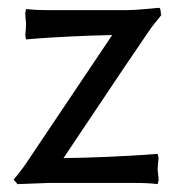

<svg xmlns="http://www.w3.org/2000/svg" viewBox="-20 -463 456 493"><path d="M307.1 -437Q323.2 -437 355.2 -439.9Q387.2 -442.9 388.2 -442.9Q393.1 -442.9 393.1 -424.8L395 -426.8Q396 -426.3 390.4 -419.4Q384.8 -412.6 376 -401.6Q367.2 -390.6 362.8 -383.8Q329.6 -335.4 293 -281Q256.3 -226.6 211.9 -159.9Q167.5 -93.3 143.1 -57.1Q195.8 -57.6 256.3 -60.3Q316.9 -63 350.6 -65.4L384.8 -67.9L387.2 -57.1Q384.8 -37.6 384.8 -26.9Q384.8 -23.9 386 -15.9Q387.2 -7.8 387.2 0L384.8 9.8Q362.3 6.8 329.1 6.8H103L24.9 9.8L15.1 -2Q22.9 -10.7 42 -36.1Q63.5 -68.4 144.3 -188.5Q225.1 -308.6 268.1 -373Q218.3 -372.1 163.1 -369.4Q107.9 -366.7 77.1 -364.3L46.9 -361.8L44.9 -373Q46.9 -388.7 46.9 -402.8Q46.9 -405.3 45.9 -413.3Q44.9 -421.4 44.9 -430.2L46.9 -439.9Q69.3 -437 103 -437Z"/></svg>

Font: Linear Smooth Low Contrast
Style: Regular
Weight: 500
Designer: Philipp H. Poll, Flanker
Foundry: Philipp H. Poll, reworked by Flanker
Version: Version 1.010 | FøM Fix